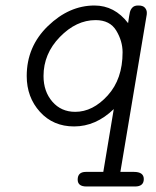

<svg xmlns="http://www.w3.org/2000/svg" viewBox="-20 -455 565 697"><path d="M77 -179Q77 -286 154 -360.5Q231 -435 323 -435Q396 -435 445 -371Q449 -400 451.5 -410.5Q454 -421 461 -428Q468 -435 481 -435H483Q499 -435 506 -427Q513 -419 513 -409Q513 -402 512 -398L417 169H466Q502 169 502 195Q502 222 470 222H294Q262 222 262 197Q262 169 292 169H355L393 -59Q328 4 249 4Q173 4 125 -49Q77 -102 77 -179ZM138 -179Q138 -123 170 -86Q202 -49 253 -49Q317 -49 371 -108.5Q425 -168 425 -265Q425 -306 402 -344Q379 -382 327 -382Q257 -382 197.5 -321Q138 -260 138 -179Z"/></svg>

Font: CMU Typewriter Text
Style: LightOblique
Weight: 200
Italic angle: -9.46001°
Version: Version 0.7.0